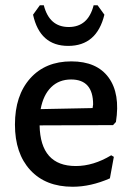

<svg xmlns="http://www.w3.org/2000/svg" viewBox="-20 -703 505 732"><path d="M352 -683 378 -647Q349 -528 240 -528Q132 -528 106 -647L132 -683H147Q168 -600 242 -600Q316 -600 337 -683ZM257 9Q154 9 95.5 -54.5Q37 -118 37 -228Q37 -339 95 -404Q153 -469 252 -469Q349 -469 394 -407.5Q439 -346 422 -238L411 -226L131 -225Q134 -70 269 -70Q336 -70 404 -111L414 -105L399 -23Q326 9 257 9ZM251 -400Q205 -400 175 -370.5Q145 -341 135 -287L333 -291L335 -305Q335 -400 251 -400Z"/></svg>

Font: Alegreya Sans Medium
Style: Regular
Weight: 500
Designer: Juan Pablo del Peral
Foundry: Huerta Tipografica
Version: Version 2.007